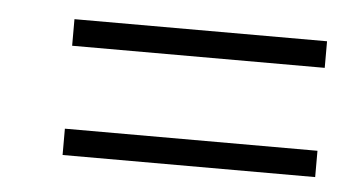

<svg xmlns="http://www.w3.org/2000/svg" viewBox="-29 -359 494 277"><g transform="rotate(5 217.5 -220.5)"><path d="M69.3 -122.1H435.1V-160.2H69.3ZM69.3 -280.3H435.1V-318.8H69.3Z"/></g></svg>

Font: Meera New
Style: Regular
Weight: 400
Designer: Hussain K H
Foundry: RIT
Version: 1.4.1